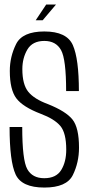

<svg xmlns="http://www.w3.org/2000/svg" viewBox="-20 -818 402 842"><path d="M136.5 -729H167L225.5 -798H182.5ZM174.5 4.5Q272.5 4.5 299.5 -50.5Q326.5 -105.5 326.5 -170.5Q326.5 -258 297.8 -294Q269 -330 190 -361.5Q130 -383.5 104 -415.5Q78 -447.5 78 -515Q78 -563.5 100.2 -601Q122.5 -638.5 174.5 -638.5Q225.5 -638.5 247.8 -598.2Q270 -558 270 -418.5H326Q326 -560 299.5 -620Q273 -680 174.5 -680Q78 -680 50.5 -624.5Q23 -569 23 -507Q23 -425 51.5 -387Q80 -349 158.5 -319Q218.5 -296.5 244.5 -265.8Q270.5 -235 270.5 -161.5Q270.5 -108.5 248.5 -72.5Q226.5 -36.5 174 -36.5Q122 -36.5 99.8 -76Q77.5 -115.5 77.5 -261H22Q22 -110.5 48.5 -53Q75 4.5 174.5 4.5Z"/></svg>

Font: Anybody Condensed Light
Style: Regular
Weight: 300
Width: 3
Designer: Tyler Finck
Foundry: Etcetera Type Company
Version: Version 1.113;gftools[0.9.25]